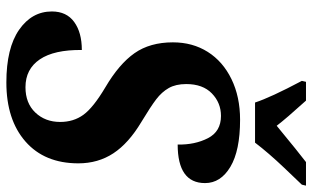

<svg xmlns="http://www.w3.org/2000/svg" viewBox="-209 -762 981 603"><g transform="rotate(90 281.5 -460.5)"><path d="M16 -133Q16 -179 49 -203Q82 -227 137 -227Q136 -140 166.5 -95Q197 -50 254 -50Q304 -50 333.5 -81Q363 -112 363 -159Q363 -201 340.5 -232Q318 -263 254 -301Q181 -344 147 -392.5Q113 -441 113 -513Q113 -575 143 -622.5Q173 -670 228.5 -697Q284 -724 356 -724Q453 -724 504 -693.5Q555 -663 555 -614Q555 -528 434 -528Q435 -582 414 -623Q393 -664 344 -664Q303 -664 273.5 -635.5Q244 -607 244 -555Q244 -522 256.5 -500Q269 -478 292 -460.5Q315 -443 363 -414Q430 -374 461.5 -326Q493 -278 493 -216Q493 -110 424.5 -50Q356 10 239 10Q131 10 73.5 -30Q16 -70 16 -133ZM234 -918 237 -931H296Q353 -868 375 -839Q460 -909 489 -931H563L560 -918Q554 -912 507 -862.5Q460 -813 428 -771H302Q286 -820 234 -918Z"/></g></svg>

Font: Noto Serif Narrow
Style: Bold Italic
Weight: 700
Width: 4
Italic angle: -12°
Designer: Monotype Design Team
Foundry: Monotype Imaging Inc.
Version: Version 1.001